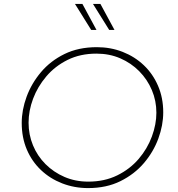

<svg xmlns="http://www.w3.org/2000/svg" viewBox="-20 -954 907 981"><path d="M430 7Q360 7 298 -17Q236 -41 189.5 -85Q143 -129 117 -190Q91 -251 91 -326Q91 -392 116 -460Q141 -528 189.5 -585.5Q238 -643 309.5 -678Q381 -713 475 -713Q545 -713 606.5 -689Q668 -665 714.5 -621Q761 -577 787.5 -515.5Q814 -454 814 -380Q814 -314 789 -246Q764 -178 715.5 -121Q667 -64 595.5 -28.5Q524 7 430 7ZM431 -26Q514 -26 579 -58Q644 -90 688.5 -142Q733 -194 756 -256.5Q779 -319 779 -378Q779 -439 756 -493.5Q733 -548 691.5 -590Q650 -632 594.5 -656Q539 -680 473 -680Q390 -680 325.5 -648Q261 -616 216.5 -563.5Q172 -511 149 -449.5Q126 -388 126 -327Q126 -266 148.5 -211.5Q171 -157 212.5 -115.5Q254 -74 309.5 -50Q365 -26 431 -26ZM401 -934 473 -801H446L363 -934ZM493 -934 565 -801H538L455 -934Z"/></svg>

Font: Josefin Sans Thin ExtraLight
Style: Italic
Weight: 250
Italic angle: -7°
Version: Version 2.000